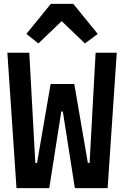

<svg xmlns="http://www.w3.org/2000/svg" viewBox="-20 -970 640 990"><path d="M358 -950 484 -795 418 -746 298 -861 178 -746 116 -795 242 -950ZM65 0 18 -698H131L153 -296L162 -130H171L241 -537H363L433 -130H442L451 -296L473 -698H582L535 0H366L304 -395H296L234 0Z"/></svg>

Font: IBM Plex Mono SemiBold
Style: Regular
Weight: 600
Monospace: yes
Designer: Mike Abbink, Paul van der Laan, Pieter van Rosmalen
Foundry: Bold Monday
Version: Version 2.3